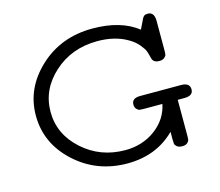

<svg xmlns="http://www.w3.org/2000/svg" viewBox="-93 -741 1001 872"><g transform="rotate(-15 408.0 -305.5)"><path d="M58.1 -306.2Q58.1 -434.1 158.9 -528.1Q259.8 -622.1 408.2 -622.1Q541 -622.1 620.1 -560.1Q633.3 -587.9 638.2 -597.2Q644 -611.3 649.9 -616.7Q655.8 -622.1 668.9 -622.1Q698.7 -622.1 699.2 -581.1V-441.9Q699.2 -428.7 698 -421.9Q696.8 -415 688.5 -408Q680.2 -400.9 664.1 -400.9Q636.2 -400.9 630.9 -423.8Q626 -444.8 621.6 -457Q617.2 -469.2 600.1 -490.2Q583 -511.2 555.2 -526.9Q497.1 -561 415 -561Q293.9 -561 210.4 -485.6Q127 -410.2 127 -305.2Q127 -200.2 210.4 -125Q293.9 -49.8 411.1 -49.8Q492.2 -49.8 552.5 -94.5Q612.8 -139.2 627 -209H539.1Q526.9 -209 520.5 -210Q514.2 -210.9 506.6 -218.5Q499 -226.1 499 -240.2Q499 -270 539.1 -270H731Q772 -270 772 -238.8Q772 -209 731 -209H699.2V-41Q699.2 -27.8 698 -21Q696.8 -14.2 689 -7.1Q681.2 0 665 0Q648.9 0 640.4 -7.1Q631.8 -14.2 630.9 -21Q629.9 -27.8 629.9 -41V-77.1Q542 10.7 405.8 11.2Q261.7 11.2 159.9 -82Q58.1 -175.3 58.1 -306.2Z"/></g></svg>

Font: CMU Typewriter Text Variable Width
Style: Medium
Weight: 500
Version: Version 0.7.0